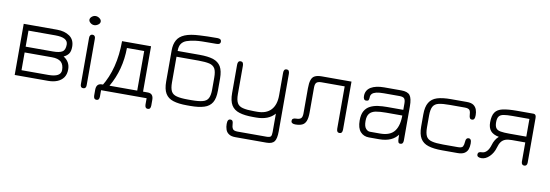

<svg xmlns="http://www.w3.org/2000/svg" viewBox="-60 -1075 4917 1715"><g transform="rotate(10 2398.0 -217.5)"><path d="M377 1.5C377 1.5 74 1.5 74 1.5C74 1.5 74 -462.5 74 -462.5C74 -462.5 377 -462.5 377 -462.5C422.5 -462.5 460.5 -452 491 -431C521 -410 536 -378 536 -335.5C536 -335.5 536 -335.5 536 -335.5C536 -307 530.5 -286 520 -271.5C509.5 -257 494.5 -245.5 475.5 -237C475.5 -237 475.5 -237 475.5 -237C516 -212 536 -176.5 536 -130.5C536 -130.5 536 -130.5 536 -130.5C536 -100 529 -75.5 515.5 -56C501.5 -36.5 482.5 -22 458.5 -12.5C434.5 -3 407.5 1.5 377 1.5C377 1.5 377 1.5 377 1.5ZM126.5 -212C126.5 -212 126.5 -51 126.5 -51C126.5 -51 370 -51 370 -51C445.5 -51 483.5 -72.5 483.5 -115C483.5 -115 483.5 -115 483.5 -115C483.5 -148 474.5 -172.5 457 -188.5C439 -204 411.5 -212 374 -212C374 -212 374 -212 374 -212C374 -212 126.5 -212 126.5 -212ZM126.5 -410C126.5 -410 126.5 -264.5 126.5 -264.5C126.5 -264.5 374 -264.5 374 -264.5C412.5 -264.5 441 -270 458.5 -281C476 -292 484.5 -314 484.5 -346.5C484.5 -346.5 484.5 -346.5 484.5 -346.5C484.5 -389 446.5 -410 370 -410C370 -410 370 -410 370 -410C370 -410 126.5 -410 126.5 -410Z M696.5 12C696.5 12 696.5 12 696.5 12C679 12 670.5 1.5 670.5 -20C670.5 -20 670.5 -20 670.5 -20C670.5 -20 670.5 -440 670.5 -440C670.5 -451 673 -459.5 677.5 -465C682 -470.5 688 -473.5 696.5 -473.5C696.5 -473.5 696.5 -473.5 696.5 -473.5C705 -473.5 712 -470.5 716.5 -465C721 -459.5 723 -451 723 -440C723 -440 723 -440 723 -440C723 -440 723 -20 723 -20C723 1.5 714 12 696.5 12ZM696 -560C696 -560 696 -560 696 -560C683.5 -560 672 -564 661.5 -572.5C651 -581 645.5 -590.5 645.5 -601C645.5 -601 645.5 -601 645.5 -601C646 -612 651.5 -621.5 662 -630C672.5 -638.5 683.5 -642.5 695.5 -642.5C695.5 -642.5 695.5 -642.5 695.5 -642.5C708 -642.5 719.5 -638.5 731 -630C742.5 -621.5 748 -612 748 -601C748 -601 748 -601 748 -601C748 -589.5 742 -580 730.5 -572C719 -564 707.5 -560 696 -560Z M831.5 93.5C831.5 93.5 831.5 93.5 831.5 93.5C814 93.5 805 81.5 805 58C805 58 805 58 805 58C805 58 805 7.5 805 7.5C805 -32 822.5 -51.5 858 -51C858 -51 858 -51 858 -51C858 -51 888.5 -51 888.5 -51C888.5 -51 858.5 -38.5 858.5 -38.5C930 -153 966 -294.5 966 -462.5C966 -462.5 966 -462.5 966 -462.5C966 -462.5 1229 -462.5 1229 -462.5C1229 -462.5 1229 -51 1229 -51C1229 -51 1272 -51 1272 -51C1306 -51 1323 -31.5 1323 7.5C1323 7.5 1323 7.5 1323 7.5C1323 7.5 1323 58 1323 58C1323 81.5 1314.5 93.5 1297 93.5C1297 93.5 1297 93.5 1297 93.5C1279.5 93.5 1270.5 81.5 1270.5 58C1270.5 58 1270.5 58 1270.5 58C1270.5 58 1270.5 1.5 1270.5 1.5C1270.5 1.5 857.5 1.5 857.5 1.5C857.5 1.5 857.5 58 857.5 58C857.5 81.5 849 93.5 831.5 93.5ZM924.5 -51C924.5 -51 924.5 -51 924.5 -51C924.5 -51 1176 -51 1176 -51C1176 -51 1176 -410 1176 -410C1176 -410 1019.5 -410 1019.5 -410C1018.5 -278.5 987 -158.5 924.5 -51Z M1666 1.5C1666 1.5 1636 1.5 1636 1.5C1585 1.5 1543.5 -3.5 1511 -14C1478.5 -24 1455 -42 1439.5 -68C1424 -93.5 1416.5 -130 1416.5 -176.5C1416.5 -176.5 1416.5 -176.5 1416.5 -176.5C1416.5 -176.5 1416.5 -458 1416.5 -458C1416.5 -495.5 1423.5 -526.5 1437.5 -551.5C1451 -576.5 1474.5 -596 1507 -609.5C1539.5 -623 1584 -631 1640.5 -633.5C1640.5 -633.5 1640.5 -633.5 1640.5 -633.5C1660 -635 1683.5 -636 1711 -636.5C1738 -637 1767.5 -637.5 1800 -637.5C1800 -637.5 1800 -637.5 1800 -637.5C1824.5 -637.5 1836.5 -628.5 1836.5 -610.5C1836.5 -610.5 1836.5 -610.5 1836.5 -610.5C1836.5 -602 1833.5 -596 1828 -591.5C1822 -587 1812.5 -585 1799 -585C1799 -585 1799 -585 1799 -585C1765 -584.5 1737.5 -584.5 1717 -584.5C1696 -584.5 1679.5 -584.5 1667.5 -584C1655.5 -583.5 1645.5 -583 1637.5 -582.5C1629.5 -582 1621 -581 1612 -580C1612 -580 1612 -580 1612 -580C1580 -576 1553.5 -570 1532.5 -562.5C1511.5 -555 1496 -543 1485.5 -527.5C1475 -512 1470 -490 1470 -462.5C1470 -462.5 1470 -462.5 1470 -462.5C1470 -462.5 1670.5 -462.5 1670.5 -462.5C1720 -462.5 1761 -457.5 1793 -447.5C1824.5 -437 1848 -419 1863.5 -393.5C1878.5 -367.5 1886 -331.5 1886 -285.5C1886 -285.5 1886 -285.5 1886 -285.5C1886 -285.5 1886 -176 1886 -176C1886 -129.5 1878.5 -93 1863 -67.5C1847.5 -42 1824 -24 1791.5 -14C1759 -3.5 1717 1.5 1666 1.5C1666 1.5 1666 1.5 1666 1.5ZM1636 -51C1636 -51 1636 -51 1636 -51C1636 -51 1666 -51 1666 -51C1709.5 -51 1743.5 -54 1768 -60.5C1792.5 -66.5 1809.5 -78.5 1819 -97C1828.5 -115 1833.5 -141.5 1833.5 -176.5C1833.5 -176.5 1833.5 -176.5 1833.5 -176.5C1833.5 -176.5 1833.5 -284.5 1833.5 -284.5C1833.5 -321.5 1828.5 -349 1818.5 -366.5C1808 -384 1791 -396 1767.5 -401.5C1743.5 -407 1711 -410 1670.5 -410C1670.5 -410 1670.5 -410 1670.5 -410C1670.5 -410 1469 -410 1469 -410C1469 -410 1469 -176.5 1469 -176.5C1469 -141 1474 -114.5 1483.5 -96.5C1493 -78.5 1510 -66.5 1534.5 -60.5C1559 -54 1592.5 -51 1636 -51Z M2393 206.5C2393 206.5 2112 206.5 2112 206.5C2085.5 206.5 2065.5 201.5 2051.5 191.5C2037 182 2027.5 169 2022.5 153.5C2017 138 2014.5 121 2014.5 103.5C2014.5 103.5 2014.5 103.5 2014.5 103.5C2014.5 88 2016.5 76.5 2021 69.5C2025.5 62.5 2032 59 2041 59C2041 59 2041 59 2041 59C2051.5 59 2058.5 63 2062 70.5C2065.5 78.5 2067 86.5 2067 95C2067 95 2067 95 2067 95C2067.5 112.5 2071 127 2077.5 137.5C2083.5 148.5 2098.5 154 2122 154C2122 154 2122 154 2122 154C2122 154 2386 154 2386 154C2404.5 154 2417 150.5 2423 144C2428.5 137.5 2431.5 124 2431.5 104C2431.5 104 2431.5 104 2431.5 104C2431.5 104 2431.5 -63.5 2431.5 -63.5C2394 -20 2338.5 1.5 2264 1.5C2264 1.5 2264 1.5 2264 1.5C2264 1.5 2235 1.5 2235 1.5C2184 1.5 2142.5 -3.5 2110 -14C2077.5 -24 2053.5 -42 2038 -67.5C2022.5 -93 2014.5 -129.5 2014.5 -176C2014.5 -176 2014.5 -176 2014.5 -176C2014.5 -176 2014.5 -433.5 2014.5 -433.5C2014.5 -457.5 2023.5 -469.5 2041 -469.5C2041 -469.5 2041 -469.5 2041 -469.5C2058.5 -469.5 2067 -457.5 2067 -433.5C2067 -433.5 2067 -433.5 2067 -433.5C2067 -433.5 2067 -176.5 2067 -176.5C2067 -141 2072 -114.5 2082 -96.5C2091.5 -78.5 2108.5 -66.5 2133 -60.5C2157.5 -54 2191.5 -51 2235 -51C2235 -51 2235 -51 2235 -51C2235 -51 2264 -51 2264 -51C2318.5 -51 2360 -66 2388.5 -96.5C2417 -127 2431.5 -171 2431.5 -229C2431.5 -229 2431.5 -229 2431.5 -229C2431.5 -229 2431.5 -433.5 2431.5 -433.5C2431.5 -457.5 2440.5 -469.5 2458 -469.5C2458 -469.5 2458 -469.5 2458 -469.5C2475.5 -469.5 2484 -457.5 2484 -433.5C2484 -433.5 2484 -433.5 2484 -433.5C2484 -433.5 2484 88 2484 88C2484 132 2477.5 162.5 2465 180C2452 197.5 2428 206.5 2393 206.5C2393 206.5 2393 206.5 2393 206.5Z M3020.5 8.5C3020.5 8.5 3020.5 8.5 3020.5 8.5C3003 8.5 2994.5 -3.5 2994.5 -27C2994.5 -27 2994.5 -27 2994.5 -27C2994.5 -27 2994.5 -410 2994.5 -410C2994.5 -410 2785 -410 2785 -410C2762.5 -410 2747.5 -405.5 2739 -397C2730.5 -388.5 2726.5 -373 2726.5 -351C2726.5 -351 2726.5 -351 2726.5 -351C2726.5 -351 2726.5 -125.5 2726.5 -125.5C2726.5 -92 2722.5 -66 2715 -47.5C2707.5 -29 2695.5 -16 2679.5 -9C2663.5 -2 2643 1.5 2618.5 1.5C2618.5 1.5 2618.5 1.5 2618.5 1.5C2606.5 1.5 2597 -0.5 2590.5 -5C2584 -9 2580.5 -15.5 2580.5 -25C2580.5 -25 2580.5 -25 2580.5 -25C2580.5 -42.5 2593 -51 2618 -51C2618 -51 2618 -51 2618 -51C2638.5 -51 2653 -55.5 2661.5 -64C2670 -72.5 2674 -87.5 2674 -109C2674 -109 2674 -109 2674 -109C2674 -109 2674 -335.5 2674 -335.5C2674 -367.5 2677 -393 2683.5 -411.5C2689.5 -430 2700 -443.5 2715.5 -451C2730.5 -458.5 2751.5 -462.5 2778 -462.5C2778 -462.5 2778 -462.5 2778 -462.5C2778 -462.5 3047 -462.5 3047 -462.5C3047 -462.5 3047 -27.5 3047 -27.5C3047 -3.5 3038 8.5 3020.5 8.5Z M3572.5 8.5C3572.5 8.5 3572.5 8.5 3572.5 8.5C3564 8.5 3558 5.5 3554.5 -1C3551 -7.5 3549.5 -18.5 3549 -34C3548.5 -49.5 3548 -71 3547.5 -98.5C3547.5 -98.5 3547.5 -98.5 3547.5 -98.5C3547.5 -98.5 3555.5 -79.5 3555.5 -79.5C3537 -51.5 3513 -31 3483.5 -18C3454 -5 3419.5 1.5 3379 1.5C3379 1.5 3379 1.5 3379 1.5C3379 1.5 3286 1.5 3286 1.5C3254.5 1.5 3228.5 -9.5 3209 -31.5C3189 -53.5 3179 -87.5 3179 -133.5C3179 -133.5 3179 -133.5 3179 -133.5C3179 -170 3185 -199 3197.5 -220.5C3210 -242 3226.5 -258 3248 -268.5C3269 -279 3292.5 -286 3319 -289.5C3345 -293 3372 -294.5 3399.5 -294.5C3399.5 -294.5 3399.5 -294.5 3399.5 -294.5C3399.5 -294.5 3570 -294.5 3570 -294.5C3570 -294.5 3546.5 -271.5 3546.5 -271.5C3546.5 -271.5 3546.5 -352.5 3546.5 -352.5C3546.5 -374 3542.5 -389 3535 -397.5C3527 -406 3512.5 -410 3491.5 -410C3491.5 -410 3491.5 -410 3491.5 -410C3491.5 -410 3350.5 -410 3350.5 -410C3322 -410 3299.5 -408 3282 -404C3264.5 -399.5 3251.5 -393 3243.5 -384.5C3235.5 -376 3231.5 -364.5 3231.5 -351C3231.5 -351 3231.5 -351 3231.5 -351C3231 -340.5 3229.5 -332 3226.5 -326.5C3223 -321 3216 -318 3205 -318C3205 -318 3205 -318 3205 -318C3187.5 -318 3179 -330.5 3179 -355.5C3179 -355.5 3179 -355.5 3179 -355.5C3179 -391 3194 -418 3223.5 -436C3253 -453.5 3293 -462.5 3343.5 -462.5C3343.5 -462.5 3343.5 -462.5 3343.5 -462.5C3343.5 -462.5 3498.5 -462.5 3498.5 -462.5C3537 -462.5 3563 -453.5 3577.5 -435C3592 -416.5 3599 -383 3599 -335.5C3599 -335.5 3599 -335.5 3599 -335.5C3599 -335.5 3599 -26 3599 -26C3599 -3 3590 8.5 3572.5 8.5ZM3287 -50C3287 -50 3287 -50 3287 -50C3287 -50 3379 -50 3379 -50C3440.5 -50 3484 -67.5 3510 -102.5C3535.5 -137 3548 -188.5 3546.5 -257C3546.5 -257 3546.5 -257 3546.5 -257C3546.5 -257 3562 -243 3562 -243C3562 -243 3399.5 -243 3399.5 -243C3362.5 -243 3331.5 -240.5 3306.5 -236C3281.5 -231 3263 -221 3250.5 -206C3238 -191 3231.5 -168.5 3231.5 -138C3231.5 -138 3231.5 -138 3231.5 -138C3231.5 -106.5 3237 -84 3248.5 -70.5C3259.5 -57 3272.5 -50 3287 -50Z M4091 1.5C4091 1.5 3950 1.5 3950 1.5C3898.5 1.5 3857 -3.5 3824.5 -14C3792 -24 3768.5 -42 3753 -67.5C3737.5 -93 3729.5 -129.5 3729.5 -176C3729.5 -176 3729.5 -176 3729.5 -176C3729.5 -176 3729.5 -285.5 3729.5 -285.5C3729.5 -332 3737.5 -368 3753 -393.5C3768.5 -419 3792 -437 3824.5 -447.5C3857 -457.5 3898.5 -462.5 3950 -462.5C3950 -462.5 3950 -462.5 3950 -462.5C3950 -462.5 4094 -462.5 4094 -462.5C4120.5 -462.5 4140.5 -457.5 4154.5 -448C4168.5 -438 4178 -425 4183.5 -409.5C4189 -394 4191.5 -377.5 4191.5 -360C4191.5 -360 4191.5 -360 4191.5 -360C4191.5 -344 4189.5 -332.5 4185.5 -325.5C4181 -318.5 4174.5 -315 4165 -315C4165 -315 4165 -315 4165 -315C4154.5 -315 4148 -319 4144.5 -327C4141 -335 4139 -343.5 4139 -352C4139 -352 4139 -352 4139 -352C4138.5 -369.5 4135.5 -383.5 4129.5 -394C4123 -404.5 4108 -410 4084 -410C4084 -410 4084 -410 4084 -410C4084 -410 3950 -410 3950 -410C3907 -410 3873.5 -407.5 3849 -402C3824.5 -396.5 3807 -384.5 3797 -366.5C3787 -348.5 3782 -321 3782 -284.5C3782 -284.5 3782 -284.5 3782 -284.5C3782 -284.5 3782 -176.5 3782 -176.5C3782 -141 3787 -114.5 3796.5 -96.5C3806 -78.5 3823.5 -66.5 3848 -60.5C3872.5 -54 3906.5 -51 3950 -51C3950 -51 3950 -51 3950 -51C3950 -51 4084 -51 4084 -51C4108.5 -51 4123.5 -56 4129 -66C4134.5 -76 4138 -90.5 4139 -109C4139 -109 4139 -109 4139 -109C4139.5 -122.5 4142.5 -132 4147 -137.5C4151.5 -143 4158 -146 4165.5 -146C4165.5 -146 4165.5 -146 4165.5 -146C4174 -146 4180.5 -142.5 4185 -136C4189.5 -129.5 4191.5 -118 4191.5 -102C4191.5 -102 4191.5 -102 4191.5 -102C4191.5 -82.5 4188.5 -64.5 4183 -49C4177 -33.5 4166.5 -21 4152 -12C4137.5 -3 4117 1.5 4091 1.5C4091 1.5 4091 1.5 4091 1.5Z M4307.5 9.5C4307.5 9.5 4307.5 9.5 4307.5 9.5C4281 9.5 4267.5 0.5 4267.5 -17C4267.5 -17 4267.5 -17 4267.5 -17C4267.5 -34.5 4279 -43 4302 -43C4302 -43 4302 -43 4302 -43C4319.5 -43 4334.5 -50 4347.5 -63.5C4360.5 -77 4370.5 -96.5 4378 -121.5C4378 -121.5 4378 -121.5 4378 -121.5C4383 -139 4389.5 -155 4398 -168.5C4406 -182 4416 -194 4428.5 -205C4428.5 -205 4428.5 -205 4428.5 -205C4393 -211.5 4368 -224.5 4352.5 -243C4337 -261.5 4329.5 -287 4329.5 -319.5C4329.5 -319.5 4329.5 -319.5 4329.5 -319.5C4329.5 -360 4336.5 -390.5 4351 -411C4365 -431.5 4388 -445 4420 -452C4451.5 -459 4494.5 -462.5 4548 -462.5C4548 -462.5 4548 -462.5 4548 -462.5C4548 -462.5 4698 -462.5 4698 -462.5C4706 -462.5 4712 -459.5 4716.5 -454C4720.5 -448 4722.5 -439.5 4722.5 -428C4722.5 -428 4722.5 -428 4722.5 -428C4722.5 -428 4722.5 -22 4722.5 -22C4722.5 -12.5 4720 -5 4715.5 0.5C4711 6 4704.5 8.5 4696 8.5C4696 8.5 4696 8.5 4696 8.5C4687.5 8.5 4681.5 6 4677 0.5C4672.5 -5 4670 -12.5 4670 -22C4670 -22 4670 -22 4670 -22C4670 -22 4670 -197 4670 -197C4670 -197 4548.5 -197 4548.5 -197C4524 -197 4504.5 -194 4489 -188.5C4473.5 -182.5 4461 -173 4451.5 -160C4442 -147 4434.5 -129.5 4428.5 -108C4428.5 -108 4428.5 -108 4428.5 -108C4419 -74 4402.5 -46 4380 -24C4357 -1.5 4333 9.5 4307.5 9.5ZM4516.5 -249.5C4516.5 -249.5 4516.5 -249.5 4516.5 -249.5C4516.5 -249.5 4670 -249.5 4670 -249.5C4670 -249.5 4670 -410 4670 -410C4670 -410 4516.5 -410 4516.5 -410C4483 -410 4456.5 -408.5 4437 -405C4417.5 -401.5 4403.5 -394.5 4395 -383C4386.5 -371.5 4382 -354 4382 -330C4382 -330 4382 -330 4382 -330C4382 -305.5 4386.5 -288 4395 -276.5C4403.5 -265 4417.5 -257.5 4437 -254.5C4456.5 -251 4483 -249.5 4516.5 -249.5Z"/></g></svg>

Font: Jura-Fortis-Regular
Style: Regular
Weight: 500
Designer: Daniel Johnson, Alexei Vanyashin, Mirko Velimirovic
Foundry: Daniel Johnson
Version: ""